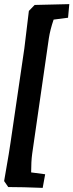

<svg xmlns="http://www.w3.org/2000/svg" viewBox="-40 -786 356 931"><path d="M197 -601 116 -40Q111 -3 111 50L179 59L167 125Q68 121 0 121L-20 92Q9 -74 11 -94L78 -551L100 -733L128 -762L296 -766L290 -700L220 -691Q203 -641 197 -601Z"/></svg>

Font: Andada SC
Style: Bold Italic
Weight: 700
Italic angle: -8.29999°
Designer: Carolina Giovagnoli
Foundry: Carolina Giovagnoli
Version: Version 1.003